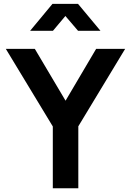

<svg xmlns="http://www.w3.org/2000/svg" viewBox="-20 -1006 700 1026"><path d="M262.2 -330.2 11 -745H166L358 -421.2H302.8L493.8 -745H648.8L398.5 -331V0H262.2ZM260.5 -985.5H396.8L516.8 -841.5H397L307.5 -946.2H351L263 -841.5H141Z"/></svg>

Font: Trafiko Sans Variable
Style: Regular
Weight: 400
Designer: Gumpita Rahayu / Trafiko
Foundry: Tokotype / Trafiko
Version: Version 0.001;FEAKit 1.0